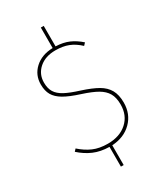

<svg xmlns="http://www.w3.org/2000/svg" viewBox="-232 -905 986 1145"><g transform="rotate(-30 261.5 -332.5)"><path d="M267 10V146H248V10Q188 9 141.5 -11Q95 -31 54 -68L68 -83Q107 -48 149.5 -29.5Q192 -11 250 -11Q332 -11 382 -56Q432 -101 432 -176Q432 -224 414.5 -254Q397 -284 360.5 -305Q324 -326 259 -347Q190 -369 151.5 -391.5Q113 -414 96 -443.5Q79 -473 79 -517Q79 -582 126 -625Q173 -668 249 -670V-811H269V-670Q321 -668 359 -651.5Q397 -635 433 -603L418 -587Q383 -620 345 -635Q307 -650 256 -650Q186 -650 143.5 -612.5Q101 -575 101 -517Q101 -477 117 -451Q133 -425 168 -406Q203 -387 267 -367Q335 -345 375 -322Q415 -299 434.5 -264.5Q454 -230 454 -177Q454 -98 402.5 -46.5Q351 5 267 10Z"/></g></svg>

Font: Fira Sans Thin
Style: Regular
Weight: 100
Designer: bBox Type GmbH & Carrois Corporate GbR & Edenspiekermann AG
Foundry: bBox Type GmbH & Carrois Corporate GbR & Edenspiekermann AG
Version: Version 4.301